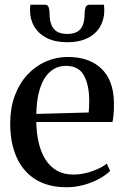

<svg xmlns="http://www.w3.org/2000/svg" viewBox="-20 -778 522 809"><path d="M261 11Q182.5 11 129.8 -22Q77 -55 50 -115.2Q23 -175.5 23 -256.5Q23 -322.5 42.2 -374.5Q61.5 -426.5 95.2 -463Q129 -499.5 173 -518.8Q217 -538 266 -538Q355.5 -538 406.8 -489.2Q458 -440.5 460 -348.5Q460.5 -318 458.8 -298Q457 -278 454 -264H133Q133.5 -217.5 143 -177Q152.5 -136.5 171.2 -106.5Q190 -76.5 219.2 -59.5Q248.5 -42.5 289 -42.5Q328.5 -42.5 368 -56.5Q407.5 -70.5 430 -88.5L444 -58Q427 -40.5 398.2 -24.8Q369.5 -9 333.8 1Q298 11 261 11ZM133 -298 353.5 -304Q355 -315.5 355.2 -327.5Q355.5 -339.5 356 -350.5Q356 -420.5 333.5 -460.5Q311 -500.5 258 -500.5Q229 -500.5 206 -486.8Q183 -473 167 -446.8Q151 -420.5 142.5 -383Q134 -345.5 133 -298ZM169.5 -758Q181.5 -758 185.2 -746.8Q189 -735.5 189 -719.5Q189 -694 196 -675Q203 -656 219 -645.5Q235 -635 263.5 -635Q291.5 -635 307.5 -645.5Q323.5 -656 330 -675Q336.5 -694 336.5 -719.5Q336.5 -735.5 340.5 -746.8Q344.5 -758 356.5 -758H418Q418.5 -752.5 419 -746.5Q419.5 -740.5 419.5 -735Q419.5 -696 401.8 -665.5Q384 -635 349 -617.5Q314 -600 263.5 -600Q213 -600 178 -617.5Q143 -635 124.8 -665.5Q106.5 -696 106.5 -735Q106.5 -740.5 107 -746.5Q107.5 -752.5 108 -758Z"/></svg>

Font: Merriweather 96pt
Style: Regular
Weight: 400
Version: Version 2.100